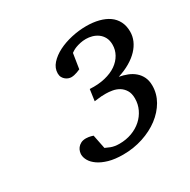

<svg xmlns="http://www.w3.org/2000/svg" viewBox="-105 -891 609 615"><g transform="rotate(-30 200.0 -584.0)"><path d="M399.9 -706.1Q399.9 -689.5 393.1 -673.6Q386.2 -657.7 373 -643.8Q359.9 -629.9 340.3 -618.4Q320.8 -606.9 295.9 -599.1Q311.5 -596.2 325.9 -590.6Q340.3 -585 351.3 -575.4Q362.3 -565.9 368.7 -552.5Q375 -539.1 375 -521Q375 -491.2 359.9 -464.8Q344.7 -438.5 318.6 -418.7Q292.5 -398.9 257.8 -387.5Q223.1 -376 184.1 -376Q153.8 -376 131.6 -382.3Q109.4 -388.7 95 -398.7Q80.6 -408.7 73.7 -420.7Q66.9 -432.6 66.9 -443.8Q66.9 -448.2 68.6 -454.6Q70.3 -460.9 74.7 -466.8Q79.1 -472.7 86.7 -476.8Q94.2 -481 106 -481Q111.3 -481 115.7 -480.2Q120.1 -479.5 124 -478.5Q128.4 -477.1 131.8 -476.1L142.1 -424.8Q146.5 -422.4 159.7 -417.2Q172.9 -412.1 190.9 -412.1Q215.8 -412.1 236.8 -419.9Q257.8 -427.7 273.2 -441.4Q288.6 -455.1 297.4 -473.6Q306.2 -492.2 306.2 -513.2Q306.2 -532.2 298.8 -543.9Q291.5 -555.7 280.5 -562.3Q269.5 -568.8 256.6 -571Q243.7 -573.2 232.9 -573.2Q224.1 -573.2 216.3 -572.8Q208.5 -572.3 202.6 -571.3Q195.8 -570.3 189.9 -569.8L195.8 -611.8Q227.1 -609.9 252.2 -616Q277.3 -622.1 294.4 -634Q311.5 -646 320.8 -662.6Q330.1 -679.2 330.1 -698.2Q330.1 -714.4 324 -725.6Q317.9 -736.8 308.3 -743.7Q298.8 -750.5 287.4 -753.7Q275.9 -756.8 265.1 -756.8Q253.4 -756.8 243.7 -754.6Q233.9 -752.4 226.3 -749.5Q218.8 -746.6 213.9 -743.4Q209 -740.2 207 -738.8L198.2 -683.1Q191.9 -680.2 186 -678.2Q180.7 -676.3 174.8 -675Q168.9 -673.8 164.1 -673.8Q159.7 -673.8 154.3 -675.5Q148.9 -677.2 143.8 -681.2Q138.7 -685.1 135.3 -691.2Q131.8 -697.3 131.8 -706.1Q131.8 -725.6 146 -741.5Q160.2 -757.3 182.4 -768.6Q204.6 -779.8 231.9 -785.9Q259.3 -792 286.1 -792Q311.5 -792 332.5 -786.6Q353.5 -781.2 368.4 -770.8Q383.3 -760.3 391.6 -744.1Q399.9 -728 399.9 -706.1Z"/></g></svg>

Font: Charis SIL Viet
Style: Italic
Weight: 400
Italic angle: -11°
Foundry: SIL International
Version: Version 5.000